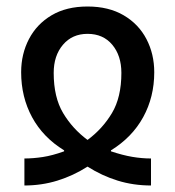

<svg xmlns="http://www.w3.org/2000/svg" viewBox="-20 -570 538 590"><path d="M55 0V-83Q82 -83 111.5 -87.5Q141 -92 177 -105V-108Q112 -148 78.5 -210Q45 -272 45 -348Q45 -404 69 -450Q93 -496 138.5 -523Q184 -550 249 -550Q314 -550 360 -523Q406 -496 430 -450Q454 -404 454 -348Q454 -272 420 -210Q386 -148 321 -108V-105Q357 -93 386.5 -88Q416 -83 444 -83V0Q390 0 341.5 -15Q293 -30 249 -58Q205 -30 156.5 -15Q108 0 55 0ZM249 -140Q295 -174 324 -222.5Q353 -271 353 -346Q353 -399 325 -432.5Q297 -466 249 -466Q202 -466 173.5 -432.5Q145 -399 145 -346Q145 -271 174 -222.5Q203 -174 249 -140Z"/></svg>

Font: Noto Sans Georgian Condensed Medium
Style: Regular
Weight: 500
Width: 3
Designer: Monotype Design Team, Akaki Razmadze
Foundry: Google LLC
Version: Version 2.005; ttfautohint (v1.8.4.7-5d5b)